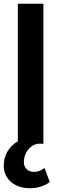

<svg xmlns="http://www.w3.org/2000/svg" viewBox="-23 -765 322 1022"><path d="M136 237C180 237 215 224 242 204L214 129C196 143 179 150 157 150C130 150 104 132 104 99C104 48 136 8 177 0H208V-745H72V-13C22 16 -3 64 -3 118C-3 186 52 237 136 237Z"/></svg>

Font: Mluvka
Style: Bold
Weight: 700
Designer: Modified by Jiří Krblich, Original typeface by Gumpita Rahayu
Foundry: Gumpita Rahayu & Jiří Krblich
Version: Version 2.000;Glyphs 3.1.1 (3134)